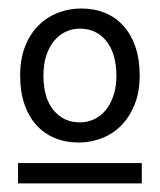

<svg xmlns="http://www.w3.org/2000/svg" viewBox="-20 -740 372 447"><path d="M22 -360.4H310.1V-313H22ZM26.9 -564Q26.9 -602.1 38.1 -631.1Q49.3 -660.2 68.8 -679.9Q88.4 -699.7 114.3 -710Q140.1 -720.2 168.9 -720.2Q199.2 -720.2 224.4 -710Q249.5 -699.7 267.3 -679.9Q285.2 -660.2 295.2 -631.1Q305.2 -602.1 305.2 -564Q305.2 -526.4 293.7 -497.3Q282.2 -468.3 262.9 -448.5Q243.7 -428.7 217.8 -418.5Q191.9 -408.2 163.1 -408.2Q132.8 -408.2 107.9 -418.5Q83 -428.7 64.9 -448.5Q46.9 -468.3 36.9 -497.3Q26.9 -526.4 26.9 -564ZM81.1 -564Q81.1 -512.2 104.5 -483.6Q127.9 -455.1 166 -455.1Q183.6 -455.1 199.2 -462.4Q214.8 -469.7 226.3 -483.9Q237.8 -498 244.4 -518.1Q251 -538.1 251 -564Q251 -589.8 244.9 -610.1Q238.8 -630.4 227.5 -644.5Q216.3 -658.7 200.7 -666Q185.1 -673.3 166 -673.3Q148.4 -673.3 132.8 -666Q117.2 -658.7 105.7 -644.5Q94.2 -630.4 87.6 -610.1Q81.1 -589.8 81.1 -564Z"/></svg>

Font: Andika DR AuSIL
Style: Regular
Weight: 400
Designer: Annie Olsen & Victor Gaultney
Foundry: SIL International
Version: Version 0.003